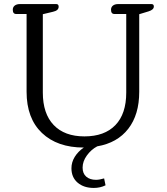

<svg xmlns="http://www.w3.org/2000/svg" viewBox="-20 -715 821 946"><path d="M332 114Q332 84 348.5 57.5Q365 31 393 12Q262 12 186.5 -60Q111 -132 111 -263V-646H60Q43 -646 43 -667Q43 -680 52.5 -687.5Q62 -695 79 -695H257Q269 -695 269 -682Q269 -663 241 -657L191 -645V-259Q191 -155 244.5 -99Q298 -43 396 -43Q495 -43 548.5 -98.5Q602 -154 602 -259V-646H544Q527 -646 527 -667Q527 -680 536.5 -687.5Q546 -695 563 -695H726Q738 -695 738 -683Q738 -667 712 -659L666 -645V-263Q666 -150 612 -80.5Q558 -11 459 6Q429 22 408 51Q387 80 387 111Q387 140 405 155.5Q423 171 453 171Q470 171 493 164L500 198Q474 211 442 211Q393 211 362.5 185Q332 159 332 114Z"/></svg>

Font: Maitree
Style: Regular
Weight: 400
Designer: CadsonDemak Team
Foundry: CadsonDemak
Version: Version 1.001